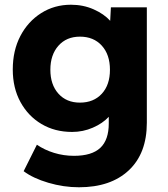

<svg xmlns="http://www.w3.org/2000/svg" viewBox="-20 -562 709 812"><path d="M314 230Q249 230 184.5 211Q120 192 80 162L136 50Q168 72 208.5 84.5Q249 97 293 97Q368 97 404 63.5Q440 30 440 -40V-68Q414 -40 372.5 -22Q331 -4 285 -4Q212 -4 155.5 -37.5Q99 -71 66.5 -130.5Q34 -190 34 -268Q34 -348 66 -409.5Q98 -471 154 -506.5Q210 -542 280 -542Q332 -542 376 -522.5Q420 -503 446 -474L449 -531H601V-43Q601 87 524.5 158.5Q448 230 314 230ZM318 -128Q376 -128 410.5 -165.5Q445 -203 445 -267Q445 -331 410.5 -369Q376 -407 318 -407Q261 -407 227 -368.5Q193 -330 193 -267Q193 -204 227 -166Q261 -128 318 -128Z"/></svg>

Font: Lexend Deca
Style: Bold
Weight: 700
Designer: Bonnie Shaver-Troup, Thomas Jockin
Foundry: Lexend
Version: Version 1.008; ttfautohint (v1.8.4.7-5d5b)